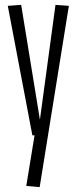

<svg xmlns="http://www.w3.org/2000/svg" viewBox="-20 -556 316 789"><path d="M88 208 122 0H113L12 -532L67 -536L144 -64L208 -536L263 -532L143 213Z"/></svg>

Font: Georama Extra Condensed Light
Style: Regular
Weight: 300
Width: 2
Designer: Jean-Baptiste Levee
Foundry: Production Type
Version: Version 1.000